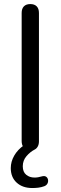

<svg xmlns="http://www.w3.org/2000/svg" viewBox="-20 -732 298 944"><path d="M139 192.5Q91 192.5 62 166Q33 139.5 33 94.5Q33 62.5 50 33Q67 3.5 98 -18L95.5 -8.5Q91 -13.5 88.8 -21.2Q86.5 -29 86.5 -37.5V-668Q86.5 -689.5 97.5 -700.8Q108.5 -712 129 -712Q149.5 -712 160.5 -700.8Q171.5 -689.5 171.5 -668V-37Q171.5 -22.5 165.8 -12Q160 -1.5 151 3Q128.5 14.5 110.2 35.8Q92 57 92 85.5Q92 113.5 108.8 127.2Q125.5 141 150 141Q159 141 167.5 139.5Q176 138 184.5 135.5Q198.5 131.5 206.2 136.5Q214 141.5 216 151.2Q218 161 213.5 170Q209 179 198 183.5Q183 189 168 190.8Q153 192.5 139 192.5Z"/></svg>

Font: Nunito ExtraLight
Style: Regular
Weight: 200
Designer: Vernon Adams
Foundry: Vernon Adams
Version: Version 3.602;April 4, 2023;FontCreator 14.0.0.2856 64-bit